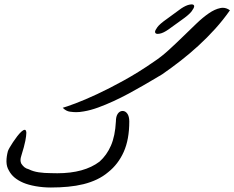

<svg xmlns="http://www.w3.org/2000/svg" viewBox="-20 -833 1044 855"><path d="M730.5 -702.1Q707.5 -686 691.4 -683.1Q686.5 -682.1 682.6 -682.1Q673.8 -682.1 671.4 -687Q670.4 -689 670.4 -690.9Q670.4 -697.8 680.7 -711.9Q690.9 -726.1 723.6 -749L787.1 -795.4Q808.6 -809.6 824.7 -812.5Q829.1 -813.5 833 -813.5Q841.8 -813.5 844.2 -808.1Q844.7 -806.6 844.7 -805.2Q844.7 -797.9 833.3 -782.5Q821.8 -767.1 786.1 -742.2ZM1003.9 -787.1Q973.6 -743.7 938.2 -704.6Q902.8 -665.5 864.3 -630.1Q825.7 -594.7 784.7 -562.7Q743.7 -530.8 702.1 -502Q689.5 -494.6 667 -481.2Q644.5 -467.8 615.7 -451.2Q586.9 -434.6 553.5 -416.5Q520 -398.4 485.6 -382.6Q451.2 -366.7 417 -354.2Q382.8 -341.8 353 -336.9Q335 -333.5 318.8 -333.5Q308.1 -333.5 291.3 -335.7Q274.4 -337.9 259.3 -353Q276.9 -357.9 317.1 -373Q357.4 -388.2 412.1 -413.6Q466.8 -439 531.7 -474.9Q596.7 -510.7 663.6 -557.1Q697.8 -579.6 730.5 -609.4Q763.2 -639.2 794.4 -669.7Q825.7 -700.2 854.7 -728Q883.8 -755.9 910.2 -773.9Q936.5 -792 960.4 -796.9Q966.3 -798.3 972.2 -798.3Q988.8 -798.3 1003.9 -787.1ZM555.7 -292Q555.7 -211.9 531 -156.7Q506.3 -101.6 461.9 -66.4Q439.5 -47.4 411.9 -34.2Q384.3 -21 351.8 -12.9Q319.3 -4.9 283 -1.5Q246.6 2 206.5 2Q171.4 2 138.4 -3.9Q105.5 -9.8 83 -19.5Q60.5 -29.3 44.7 -42.5Q28.8 -55.7 19 -74.7Q9.3 -90.8 8.8 -112.8V-115.7Q8.8 -135.7 15.1 -159.7Q16.6 -164.6 22.9 -175.8Q29.3 -187 38.1 -200.2Q46.9 -213.4 56.6 -226.1Q66.4 -238.8 75 -246.6Q83.5 -254.4 89.8 -254.9H90.3Q95.7 -254.9 97.2 -244.1V-240.2Q97.2 -229 92.8 -205.8Q88.4 -182.6 74.7 -138.7Q71.3 -128.9 71.3 -120.1Q71.3 -111.8 74.7 -104.5Q81.1 -94.7 88.4 -88.6Q95.7 -82.5 108.4 -79.1Q127.9 -69.3 152.6 -65.7Q177.2 -62 206.5 -62Q221.2 -61.5 235.4 -61.5Q355 -61.5 423.3 -113.3Q455.6 -142.1 474.1 -184.8Q492.7 -227.5 496.1 -292Q496.1 -314.5 504.6 -326.7Q513.2 -338.9 525.9 -338.9Q538.6 -338.9 547.1 -326.7Q555.7 -314.5 555.7 -292Z"/></svg>

Font: DimaLove
Style: regular
Weight: 400
Designer: R.Balvardi
Foundry: Dima Software Group
Version: Version 1.00;May 4, 2019;FontCreator 11.5.0.2427 64-bit